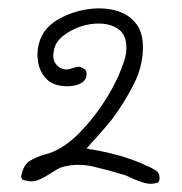

<svg xmlns="http://www.w3.org/2000/svg" viewBox="-20 -882 440 464"><path d="M362 -441Q346 -435 329 -440Q312 -445 297 -452L291 -455Q287 -457 283 -458.5Q279 -460 274 -461Q273 -461 270 -462Q242 -471 205 -479.5Q168 -488 133 -479Q125 -477 117.5 -472.5Q110 -468 102 -463Q89 -454 72.5 -447Q56 -440 34 -448L31 -455Q36 -484 52.5 -493.5Q69 -503 86 -508Q99 -511 110 -516Q141 -530 170 -559Q199 -588 223.5 -623.5Q248 -659 263 -692Q264 -694 266 -698Q273 -714 280 -734.5Q287 -755 285 -775Q283 -800 265.5 -812Q248 -824 223 -825Q198 -826 173.5 -817.5Q149 -809 131 -794Q113 -779 110 -759Q106 -740 114.5 -728Q123 -716 139 -714Q141 -714 145 -714.5Q149 -715 154 -717Q160 -719 168 -720.5Q176 -722 185 -714L188 -711Q193 -692 177.5 -682Q162 -672 133 -674Q107 -676 92 -691.5Q77 -707 72.5 -729.5Q68 -752 73.5 -774.5Q79 -797 93 -813Q110 -832 140 -845Q170 -858 203 -861Q236 -864 265 -855Q294 -846 311 -822Q328 -798 325 -755Q322 -716 304.5 -681Q287 -646 267 -617Q254 -597 239 -579.5Q224 -562 209 -545Q204 -540 199 -534.5Q194 -529 189 -523Q271 -510 327 -485L333 -482Q344 -478 356 -470.5Q368 -463 365 -446Z"/></svg>

Font: Yuji Hentaigana Akari
Style: Regular
Weight: 400
Designer: Kataoka Yuji
Foundry: Kinuta Font Factory
Version: Version 3.002